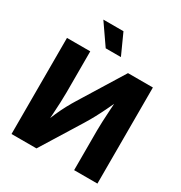

<svg xmlns="http://www.w3.org/2000/svg" viewBox="-214 -1105 1190 1259"><g transform="rotate(30 381.0 -475.5)"><path d="M706.1 0H529.8V-301.8Q529.8 -328.1 531.5 -368.9Q533.2 -409.7 536.4 -459.2Q539.6 -508.8 543 -561L564 -559.1Q537.1 -502 516.1 -458.3Q495.1 -414.6 475.3 -377.7Q455.6 -340.8 431.2 -301.3L244.6 0H55.7V-727.5H231.9V-417Q231.9 -386.2 230 -340.3Q228 -294.4 224.9 -245.8Q221.7 -197.3 218.8 -157.7L202.1 -163.1Q221.2 -215.3 239.7 -257.1Q258.3 -298.8 276.9 -333.3Q295.4 -367.7 314.5 -398.4L517.6 -727.5H706.1ZM309.6 -795.4 202.1 -950.7H354.5L424.8 -795.4Z"/></g></svg>

Font: Inter 16pt ExtraBold
Style: Regular
Weight: 800
Version: Version 4.001;git-66647c0bb